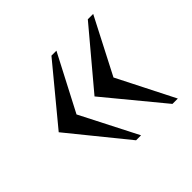

<svg xmlns="http://www.w3.org/2000/svg" viewBox="-114 -570 709 709"><g transform="rotate(-45 240.0 -216.0)"><path d="M255 5H229L48 -218L229 -437H255L141 -218ZM447 5H419L235 -218L419 -437H447L334 -218Z"/></g></svg>

Font: Pochaevsk Unicode
Style: Normal
Weight: 400
Version: Version 1.1